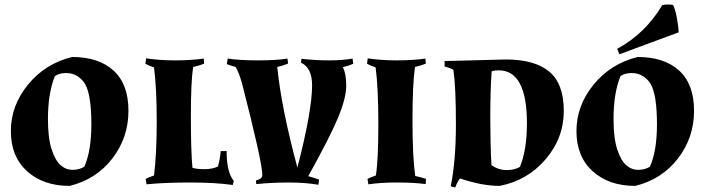

<svg xmlns="http://www.w3.org/2000/svg" viewBox="-20 -807 3117 849"><path d="M299 -555Q416 -555 482 -495Q548 -435 548 -317Q548 -199 477 -106.5Q406 -14 288 15Q171 15 99.5 -50Q28 -115 28 -227.5Q28 -340 104 -433Q180 -526 299 -555ZM223 -471Q192 -396 192 -280Q192 -197 208 -147.5Q224 -98 247.5 -77Q271 -56 301 -56Q331 -56 353 -70Q384 -140 384 -257Q384 -388 356 -436Q344 -456 322.5 -470Q301 -484 272 -484Q243 -484 223 -471Z M661 -31Q673 -127 673 -271.5Q673 -416 661 -509Q639 -516 623 -525L626 -549Q686 -540 755 -540Q824 -540 881 -548L883 -526Q863 -517 835 -511H834Q824 -446 824 -291.5Q824 -137 831 -65Q849 -59 884.5 -59Q920 -59 944 -71Q953 -105 956 -139H982Q982 -45 1014 -7L1009 11Q934 0 821 0Q708 0 628 8L624 -16Q637 -23 661 -31Z M1388 10Q1330 0 1256.5 0Q1183 0 1113 7L1112 -9Q1140 -16 1140 -33Q1140 -89 1050 -439Q1036 -488 1022 -511Q994 -518 983 -524L987 -548Q1039 -540 1120.5 -540Q1202 -540 1251 -548L1254 -526Q1227 -515 1206 -511Q1224 -330 1295 -66Q1360 -317 1360 -430Q1360 -507 1311 -530L1313 -547Q1376 -540 1435.5 -540Q1495 -540 1539 -548L1542 -525Q1525 -517 1496 -510Q1511 -481 1511 -428Q1511 -375 1476 -289.5Q1441 -204 1343 -28Q1372 -20 1391 -13Z M1642 -31Q1653 -100 1653 -258Q1653 -416 1641 -509Q1619 -516 1603 -525L1606 -549Q1666 -540 1735 -540Q1804 -540 1861 -548L1863 -526Q1843 -517 1815 -511Q1804 -437 1804 -275Q1804 -113 1816 -29Q1838 -24 1864 -16L1862 7Q1812 0 1737 0Q1662 0 1609 8L1605 -16Q1618 -23 1642 -31Z M1946 -537 2217 -544Q2344 -544 2408.5 -490.5Q2473 -437 2473 -316.5Q2473 -196 2392 -102Q2311 -8 2189 15Q2111 15 2014 -18Q2002 -3 1993 22L1973 17Q1996 -95 1996 -258Q1996 -421 1985 -498Q1970 -507 1946 -513ZM2185 -496Q2167 -496 2154 -492Q2148 -407 2148 -288.5Q2148 -170 2153 -77Q2184 -55 2220 -55Q2256 -55 2279 -69Q2310 -144 2310 -262Q2310 -496 2185 -496Z M2800 -555Q2917 -555 2983 -495Q3049 -435 3049 -317Q3049 -199 2978 -106.5Q2907 -14 2789 15Q2672 15 2600.5 -50Q2529 -115 2529 -227.5Q2529 -340 2605 -433Q2681 -526 2800 -555ZM2724 -471Q2693 -396 2693 -280Q2693 -197 2709 -147.5Q2725 -98 2748.5 -77Q2772 -56 2802 -56Q2832 -56 2854 -70Q2885 -140 2885 -257Q2885 -388 2857 -436Q2845 -456 2823.5 -470Q2802 -484 2773 -484Q2744 -484 2724 -471ZM2908 -784Q2917 -787 2933.5 -787Q2950 -787 2956 -785Q2965 -770 2972.5 -730.5Q2980 -691 2981 -664L2719 -567L2709 -591Q2834 -659 2908 -784Z"/></svg>

Font: Almendra SC
Style: Bold
Weight: 700
Designer: Ana Sanfelippo
Foundry: Ana Sanfelippo
Version: Version 1.003